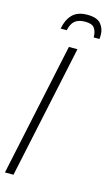

<svg xmlns="http://www.w3.org/2000/svg" viewBox="-136 -947 568 995"><g transform="rotate(15 148.0 -450.0)"><path d="M1 0 152.8 -713.9H198.7L46.9 0ZM86.9 -794.9Q95.7 -843.3 123 -871.6Q150.4 -899.9 203.1 -899.9Q255.4 -899.9 275.9 -875Q296.4 -850.1 296.4 -817.4Q296.4 -810.5 296.1 -805.2Q295.9 -799.8 295.4 -794.9H264.2Q264.2 -826.2 251.2 -844.2Q238.3 -862.3 201.7 -862.3Q165.5 -862.3 146.2 -846.2Q127 -830.1 119.6 -794.9Z"/></g></svg>

Font: Open Sans Condensed Light
Style: Italic
Weight: 300
Width: 3
Italic angle: -12°
Designer: Monotype Design Team
Foundry: Monotype Imaging Inc.
Version: Version 3.000; ttfautohint (v1.8.4)